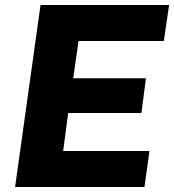

<svg xmlns="http://www.w3.org/2000/svg" viewBox="-20 -743 692 763"><path d="M40 0H554L574 -143H231L251 -294H542L560 -432H271L292 -580H631L652 -723H141Z"/></svg>

Font: United Sans ExtraBold
Style: Italic
Weight: 800
Italic angle: -8°
Designer: Pablo Impallari, Rodrigo Fuenzalida (Modified by Dan O. Williams)
Version: Version 1.000;PS 001.000;hotconv 1.0.88;makeotf.lib2.5.64775